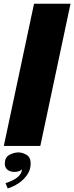

<svg xmlns="http://www.w3.org/2000/svg" viewBox="-20 -802 408 1055"><path d="M367.5 -781.5 201.5 0H1L167 -781.5ZM59.5 142.5Q35 142.5 20.8 130.5Q6.5 118.5 6.5 97Q6.5 63 31.2 49.2Q56 35.5 82 35.5Q103.5 35.5 126 49Q148.5 62.5 148.5 96.5Q148.5 130.5 129.5 158.2Q110.5 186 81.8 205Q53 224 22.5 233.5L10.5 204.5Q26.5 199.5 46.8 190.2Q67 181 83 165.5Q99 150 101 127Q96 135 84.2 138.8Q72.5 142.5 59.5 142.5Z"/></svg>

Font: Epilogue Black
Style: Italic
Weight: 900
Italic angle: -12°
Designer: Tyler Finck
Foundry: Etcetera Type Co
Version: Version 2.111